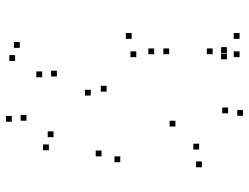

<svg xmlns="http://www.w3.org/2000/svg" viewBox="-118 -716 855 660"><g transform="rotate(-90 310.0 -385.5)"><path d="M527 -361V-381H507V-361ZM332 -501.5V-521.5H312V-501.5ZM123 -464.5V-484.5H103V-464.5ZM103 -400V-420H83V-400ZM345.5 -447V-467H325.5V-447ZM464 -345V-365H444V-345ZM464 10V-10H444V10ZM527 10V-10H507V10ZM474 -283.5V-303.5H454V-283.5ZM85.5 -119.5V-139.5H65.5V-119.5ZM262.5 22V2H242.5V22ZM456.5 -33.5V-53.5H436.5V-33.5ZM478.5 -33.5V-53.5H458.5V-33.5ZM474 -82.5V-102.5H454V-82.5ZM271 -29.5V-49.5H251V-29.5ZM146.5 -129V-149H126.5V-129ZM225.5 -210.5V-230.5H205.5V-210.5ZM474 -232V-252H454V-232ZM144 -645.5V-665.5H124V-645.5ZM189 -629.5V-649.5H169V-629.5ZM245.5 -722.5V-742.5H225.5V-722.5ZM397.5 -618V-638H377.5V-618ZM496 -745.5V-765.5H476V-745.5ZM451 -761.5V-781.5H431V-761.5ZM395 -668.5V-688.5H375V-668.5ZM242 -773V-793H222V-773Z"/></g></svg>

Font: Monaspace Argon Dots Var
Style: Regular
Weight: 400
Designer: Riley Cran and the Lettermatic Team
Version: Version 1.100 (Monaspace Argon Dots)